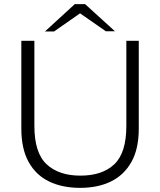

<svg xmlns="http://www.w3.org/2000/svg" viewBox="-20 -897 773 927"><path d="M367 10Q281 10 217.5 -20.5Q154 -51 118.5 -114.5Q83 -178 83 -276V-700H146V-289Q146 -159 205 -104Q264 -49 368 -49Q474 -49 532 -104Q590 -159 590 -289V-700H650V-276Q650 -178 614.5 -115Q579 -52 516 -21Q453 10 367 10ZM197 -745 341 -877H391L377 -840L241 -745ZM491 -746 356 -840 341 -877H391L535 -746Z"/></svg>

Font: REM Medium ExtraLight
Style: Regular
Weight: 250
Version: Version 1.005;gftools[0.9.28]